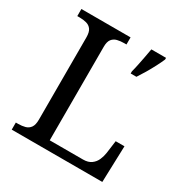

<svg xmlns="http://www.w3.org/2000/svg" viewBox="-164 -849 951 984"><g transform="rotate(30 311.5 -357.0)"><path d="M38 0V-42H51Q74 -42 92.5 -47Q111 -52 122 -67.5Q133 -83 133 -114V-600Q133 -632 122 -647Q111 -662 92.5 -667Q74 -672 51 -672H38V-714H329V-672H316Q294 -672 275.5 -667.5Q257 -663 245.5 -648.5Q234 -634 234 -604V-50H431Q461 -50 479.5 -63.5Q498 -77 507 -98Q516 -119 519 -140L529 -215H581L574 0ZM422 -567Q428 -589 433 -614Q438 -639 443 -664.5Q448 -690 452 -714H539V-704Q530 -683 516 -656Q502 -629 486 -602Q470 -575 456 -554H422Z"/></g></svg>

Font: Noto Serif Gujarati
Style: Regular
Weight: 400
Designer: Universal Thirst, Indian Type Foundry and the Monotype Design Team
Foundry: Monotype Imaging Inc.
Version: Version 2.102